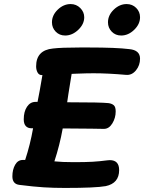

<svg xmlns="http://www.w3.org/2000/svg" viewBox="-20 -935 710 946"><path d="M670 -646Q670 -613 650 -588.5Q630 -564 602 -566Q512 -574 441 -574Q407 -574 357 -572L333 -571L317 -472L311 -431H323Q477 -431 514 -427Q530 -425 540 -417Q550 -409 550 -386Q550 -354 533.5 -327Q517 -300 492 -300Q448 -300 431 -301L311 -302H289Q274 -219 248 -140Q286 -136 343 -136Q401 -136 436 -138Q471 -140 508 -145Q513 -146 521 -146Q567 -146 567 -97Q567 -32 501 -18Q451 -9 300 -9Q245 -9 196 -12Q147 -15 76 -24Q41 -28 41 -66Q41 -99 54.5 -123Q68 -147 93 -147H104Q129 -223 143 -303H135Q117 -303 107 -314Q97 -325 97 -347Q97 -385 113 -409Q129 -433 155 -433H165Q174 -476 189 -565H186Q172 -565 165 -578Q158 -591 158 -608Q158 -688 241 -696Q282 -701 373 -701H418Q553 -701 617 -693Q670 -688 670 -646ZM236 -825Q236 -860 264.5 -887.5Q293 -915 328 -915Q356 -915 375.5 -895.5Q395 -876 395 -850Q395 -816 365.5 -788Q336 -760 301 -760Q273 -760 254.5 -779Q236 -798 236 -825ZM512 -825Q512 -860 540.5 -887.5Q569 -915 604 -915Q632 -915 651 -896Q670 -877 670 -850Q670 -816 641 -788Q612 -760 577 -760Q549 -760 530.5 -779Q512 -798 512 -825Z"/></svg>

Font: Mali
Style: Bold Italic
Weight: 700
Italic angle: -10°
Version: Version 1.000; ttfautohint (v1.6)